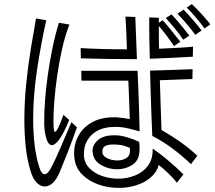

<svg xmlns="http://www.w3.org/2000/svg" viewBox="-20 -878 1048 938"><path d="M979 -739Q961 -764 938 -791.5Q915 -819 892 -841L917 -858Q941 -836 964 -810.5Q987 -785 1008 -759ZM934 -708Q915 -734 893 -760Q871 -786 847 -811L877 -831Q923 -783 965 -729ZM875 -684Q858 -710 834 -739Q810 -768 790 -790L818 -808Q863 -759 905 -704ZM649 -589Q567 -589 504.5 -590Q442 -591 375 -593L374 -643Q479 -637 600 -637Q599 -683 597 -723.5Q595 -764 593 -797L641 -795ZM922 -601Q878 -598 821 -595.5Q764 -593 712 -591Q709 -686 709 -752V-793L756 -791V-767L775 -779Q795 -757 818.5 -727.5Q842 -698 861 -674L830 -653Q814 -677 794.5 -703Q775 -729 756 -751V-721Q756 -702 756 -682Q756 -662 757 -640Q799 -642 841 -644Q883 -646 923 -650ZM356 -256Q333 -191 310.5 -133.5Q288 -76 272 -38Q242 33 198 33Q177 33 158 13Q139 -7 128 -47Q112 -101 105.5 -163Q99 -225 99 -291Q99 -379 108 -468Q117 -557 130.5 -639Q144 -721 156 -788L206 -779Q180 -664 161 -537.5Q142 -411 142 -295Q142 -231 149 -171Q156 -111 172 -61Q182 -27 198 -27Q213 -27 229 -57Q249 -95 275 -155Q301 -215 329 -281ZM318 -292Q290 -223 269 -196Q248 -169 234 -169Q217 -169 208 -196.5Q199 -224 197 -253Q196 -261 196 -270.5Q196 -280 196 -290Q196 -331 200 -387Q204 -443 213 -507.5Q222 -572 235.5 -639Q249 -706 268 -767L319 -758Q298 -704 283.5 -639.5Q269 -575 259.5 -509Q250 -443 245.5 -385Q241 -327 241 -286Q241 -278 241.5 -270.5Q242 -263 242 -256Q243 -247 244 -240.5Q245 -234 249 -234Q254 -234 263.5 -252Q273 -270 290 -317ZM913 -76Q867 -120 820 -154.5Q773 -189 724 -214Q722 -264 720 -311.5Q718 -359 716.5 -413Q715 -467 713 -533Q775 -535 827 -536.5Q879 -538 921 -540L920 -492Q882 -490 842 -489Q802 -488 761 -486Q763 -422 765 -359Q767 -296 769 -243Q813 -218 857 -187.5Q901 -157 944 -117ZM844 15Q828 -7 802 -31.5Q776 -56 756 -72Q745 -35 715 -10Q685 15 644.5 27.5Q604 40 560 40Q508 40 460 23Q412 6 379.5 -27.5Q347 -61 343 -112Q343 -116 342.5 -119.5Q342 -123 342 -127Q342 -178 365 -218Q388 -258 431.5 -281.5Q475 -305 536 -305Q541 -305 547 -305Q553 -305 558 -304Q572 -303 586 -301Q600 -299 614 -296Q613 -337 611 -385.5Q609 -434 607 -484H378L377 -532H652Q655 -476 656.5 -429Q658 -382 659.5 -336.5Q661 -291 662 -236Q634 -244 608 -250.5Q582 -257 555 -258H541Q470 -258 430 -221Q390 -184 390 -126V-115Q393 -80 417.5 -55.5Q442 -31 479.5 -18Q517 -5 557 -5Q599 -5 638 -20Q677 -35 701.5 -66.5Q726 -98 726 -148V-152Q761 -128 800 -95.5Q839 -63 876 -26ZM660 -185Q661 -177 661.5 -169Q662 -161 662 -153Q662 -149 661.5 -144Q661 -139 661 -135Q658 -92 625 -71.5Q592 -51 552 -51Q511 -51 474.5 -71.5Q438 -92 433 -131Q433 -133 432.5 -135.5Q432 -138 432 -140Q432 -171 459 -194Q486 -217 537 -217Q543 -217 549 -217Q555 -217 561 -216Q581 -214 609 -205Q637 -196 660 -185ZM615 -142Q615 -145 615 -149.5Q615 -154 614 -156Q598 -162 585.5 -166Q573 -170 557 -171Q550 -172 544 -172Q538 -172 532 -172Q507 -172 493.5 -164.5Q480 -157 480 -137V-134Q481 -116 504 -105Q527 -94 553 -94Q577 -94 596 -105Q615 -116 615 -140Z"/></svg>

Font: Train One
Style: Regular
Weight: 400
Designer: Fontworks Inc.
Foundry: Fontworks Inc.
Version: Version 1.100